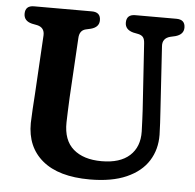

<svg xmlns="http://www.w3.org/2000/svg" viewBox="-51 -752 833 819"><g transform="rotate(5 365.0 -342.5)"><path d="M562 -300 543.5 -583Q542.5 -601.5 535.8 -609.8Q529 -618 515.5 -621L493 -625.5Q458 -635 458 -665Q458 -700 495.5 -700H671.5Q709 -700 709 -665Q709 -636 674 -626L652 -621Q617.5 -612 620.5 -577L638 -300.5Q640 -275 641 -251Q642 -227 643 -201Q644 -138 613.2 -89.2Q582.5 -40.5 519.8 -12.8Q457 15 362.5 15Q229.5 15 160 -42.8Q90.5 -100.5 91.5 -203Q92 -224.5 94.2 -262.2Q96.5 -300 98.5 -328.5L113 -580Q114.5 -613.5 82.5 -621L59.5 -625.5Q24.5 -634 24.5 -665Q24.5 -700 62 -700H309.5Q347 -700 347 -665Q347 -635.5 312 -626L290 -621Q263.5 -614.5 262 -581.5L247 -325Q245.5 -292.5 244.5 -266.2Q243.5 -240 243 -219Q241.5 -142.5 285 -104.8Q328.5 -67 406 -67Q485 -67 526.2 -104.5Q567.5 -142 566 -208Q565 -240 564 -260.2Q563 -280.5 562 -300Z"/></g></svg>

Font: Fraunces 72pt S100 SemiBold
Style: Regular
Weight: 600
Version: Version 1.000; ttfautohint (v1.8.3)